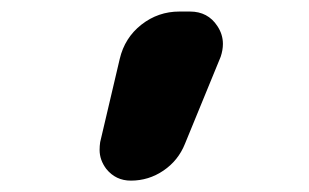

<svg xmlns="http://www.w3.org/2000/svg" viewBox="-20 -570 540 336"><path d="M209 -253.9Q182.6 -253.9 166 -274.4Q154.3 -290 154.3 -307.6Q154.3 -314.5 155.3 -321.3L189.5 -466.8Q198.2 -503.9 227.5 -526.9Q256.8 -549.8 293.9 -549.8H312.5Q343.8 -549.8 360.4 -524.4Q370.1 -509.8 370.1 -493.2Q370.1 -482.4 366.2 -470.7L303.7 -318.4Q292 -289.1 266.1 -271.5Q240.2 -253.9 209 -253.9Z"/></svg>

Font: Rounded-X Mgen+ 1mn bold
Style: Bold
Weight: 700
Designer: [Source Han Sans]
Ryoko NISHIZUKA  (kana & ideographs); Paul D. Hunt (Latin, Greek & Cyrillic); Wenlong ZHANG  (bopomofo
Version: Version 1.059.20150602